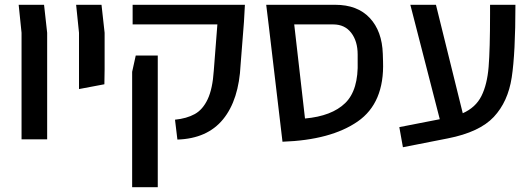

<svg xmlns="http://www.w3.org/2000/svg" viewBox="-20 -582 2221 802"><path d="M70 -445 58 -562H164L177 -445V0H70Z M310 -445 298 -562H404L417 -445V-293L416 -230L310 -210Z M711 -82Q760 -87 793.5 -105.5Q827 -124 847.5 -167.5Q868 -211 873 -287L888 -480H534V-562H1003L999 -490L985 -312Q978 -165 912 -84Q846 -3 721 1ZM532 -282 547 -350H639V200H532Z M1160 10 1102 -480 1092 -562H1380Q1473 -562 1524.5 -507Q1576 -452 1579 -357L1580 -325Q1586 -152 1474 -74.5Q1362 3 1160 10ZM1474 -327V-354Q1474 -410 1447 -445Q1420 -480 1372 -480H1209L1254 -87Q1366 -97 1422 -151.5Q1478 -206 1474 -327Z M2133 -562Q2133 -360 2117.5 -258.5Q2102 -157 2042.5 -93.5Q1983 -30 1851 -4L1663 33L1648 -51L1817 -84L1694 -562H1801L1913 -109Q1967 -133 1991 -181Q2015 -229 2021 -302.5Q2027 -376 2027 -523V-562Z"/></svg>

Font: Assistant SemiBold
Style: Regular
Weight: 600
Designer: Hebrew By Ben Nathan, Latin by Paul Hunt
Version: Version 2.001; ttfautohint (v1.6)